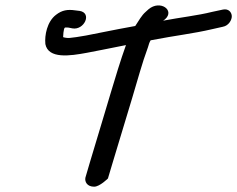

<svg xmlns="http://www.w3.org/2000/svg" viewBox="-20 -708 894 724"><path d="M151 -543V-542C162 -485 244 -497 308 -509C336 -514 384 -524 455 -538C445 -510 435 -480 425 -448C391 -338 353 -207 319 -96L302 -38C299 -23 308 -4 335 -4C356 -4 387 -35 387 -35L404 -92C427 -168 455 -261 478 -337C499 -406 515 -468 538 -530C541 -540 543 -548 548 -556C647 -575 707 -581 780 -598L820 -607C843 -611 855 -634 854 -648C853 -662 842 -676 821 -672L779 -663C728 -650 658 -642 595 -630L602 -635C641 -669 584 -710 540 -673L529 -663C514 -650 504 -631 490 -610C406 -595 332 -579 304 -574C276 -569 255 -566 243 -565C235 -564 223 -566 218 -568C218 -568 219 -602 225 -604C226 -604 229 -605 238 -604L253 -601C297 -593 329 -659 280 -667H279L263 -669C235 -673 214 -670 191 -652C157 -626 148 -574 151 -543Z"/></svg>

Font: Stray Cat
Style: ExBdExtObl
Weight: 800
Version: Version 1.0